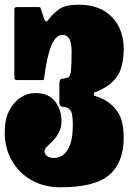

<svg xmlns="http://www.w3.org/2000/svg" viewBox="-20 -785 545 815"><path d="M0 -224Q0 -278 19 -315Q38 -352 67.5 -371Q97 -390 129 -390Q187 -390 214 -354.2Q241 -318.5 241 -272Q241 -243.5 230.2 -223Q219.5 -202.5 205.2 -188Q191 -173.5 180 -163Q169 -152.5 169 -144Q169 -131.5 179.2 -123Q189.5 -114.5 211 -114.5Q228 -114.5 246 -126Q264 -137.5 276.5 -167.8Q289 -198 289 -255Q289 -283 285.8 -299.2Q282.5 -315.5 272 -323.5Q263 -330.5 253.8 -330.8Q244.5 -331 238.2 -333.8Q232 -336.5 232 -351V-427.5Q232 -449.5 241.2 -450.2Q250.5 -451 267 -455.5Q278.5 -458.5 281.2 -485Q284 -511.5 284 -566Q284 -637 246 -637Q218.5 -637 199.8 -596Q181 -555 168 -459.5Q167 -451.5 166.5 -448.2Q166 -445 156 -445H55.5Q47 -445 44 -447.5Q41 -450 41 -458V-745.5Q41 -755 51 -755H143Q150 -755 151 -753.2Q152 -751.5 153.5 -746L166 -709.5Q170 -695.5 174.5 -694.2Q179 -693 185.5 -701.5Q204.5 -726.5 231 -745.8Q257.5 -765 311 -765Q379 -765 421.8 -738.8Q464.5 -712.5 484.8 -670.5Q505 -628.5 505 -581Q505 -511.5 484.5 -473Q464 -434.5 421 -411Q394 -396 386 -394.8Q378 -393.5 378 -385Q378 -379 390.5 -375.2Q403 -371.5 418 -364Q455 -345.5 480 -309.2Q505 -273 505 -200Q505 -95 444 -42.5Q383 10 236 10Q167.5 10 114.2 -20Q61 -50 30.5 -102.8Q0 -155.5 0 -224Z"/></svg>

Font: Besley* Condensed Fatface
Style: Regular
Weight: 900
Width: 3
Designer: Owen Earl
Foundry: indestructible type*
Version: Version 3.000; ttfautohint (v1.8.3)